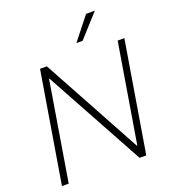

<svg xmlns="http://www.w3.org/2000/svg" viewBox="-167 -1069 1045 1187"><g transform="rotate(-20 356.0 -475.0)"><path d="M709.5 -727.5 588.9 0H544.9L189 -650.4H186L78.6 0H34.2L154.8 -727.5H199.7L554.7 -76.2H557.6L665.5 -727.5ZM420.4 -800.3 538.6 -949.7H596.2L461.4 -800.3Z"/></g></svg>

Font: Inter Display Extra Light
Style: Italic
Weight: 200
Italic angle: -9.39999°
Designer: Rasmus Andersson
Foundry: rsms
Version: Version 4.000;git-4fc901f